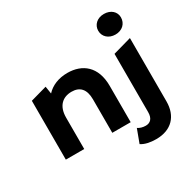

<svg xmlns="http://www.w3.org/2000/svg" viewBox="-208 -998 1413 1410"><g transform="rotate(-30 499.0 -292.5)"><path d="M848 -613C906 -613 945 -651 945 -703C945 -751 906 -787 848 -787C790 -787 751 -749 751 -700C751 -651 790 -613 848 -613ZM399 -546C326 -546 263 -521 221 -475L211 -538L72 -499V0H228V-266C228 -365 282 -411 357 -411C426 -411 466 -371 466 -284V0H622V-308C622 -472 526 -546 399 -546ZM770 0C770 53 745 78 706 78C680 78 657 71 640 59L598 172C628 193 675 202 723 202C853 202 926 123 926 -1V-538L770 -494Z"/></g></svg>

Font: Talent SemiBold
Style: Bold
Weight: 700
Designer: Mike Powis
Version: Version 1.001;hotconv 1.0.109;makeotfexe 2.5.65596